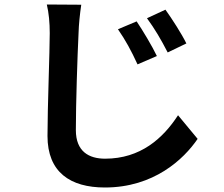

<svg xmlns="http://www.w3.org/2000/svg" viewBox="-20 -771 996 853"><path d="M587 -676 504 -641C538 -592 563 -546 591 -485L677 -522C656 -566 614 -636 587 -676ZM715 -728 633 -690C668 -642 694 -598 725 -538L808 -578C787 -621 743 -689 715 -728ZM188 -751C197 -714 201 -669 201 -624C201 -542 191 -294 191 -167C191 -6 292 62 446 62C663 62 796 -63 858 -154L771 -259C704 -156 604 -66 447 -66C375 -66 317 -98 317 -193C317 -311 324 -522 329 -624C330 -662 335 -710 341 -750Z"/></svg>

Font: Kinto Sans
Style: Bold
Weight: 700
Designer: Authors: Ryoko NISHIZUKA  (kana & ideographs); Paul D. Hunt (Latin, Greek & Cyrillic); Wenlong ZHANG  (bopomofo); Sandol
Foundry: Adobe Systems Incorporated, ookami Inc.
Version: Version 0.001